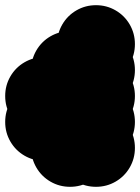

<svg xmlns="http://www.w3.org/2000/svg" viewBox="-70 -620 540 740"><path d="M50 -50Q50 -91 70 -125.5Q90 -160 124.5 -180Q159 -200 200 -200Q241 -200 275.5 -180Q310 -160 330 -125.5Q350 -91 350 -50Q350 -9 330 25.5Q310 60 275.5 80Q241 100 200 100Q159 100 124.5 80Q90 60 70 25.5Q50 -9 50 -50ZM150 -150Q150 -191 170 -225.5Q190 -260 224.5 -280Q259 -300 300 -300Q341 -300 375.5 -280Q410 -260 430 -225.5Q450 -191 450 -150Q450 -109 430 -74.5Q410 -40 375.5 -20Q341 0 300 0Q259 0 224.5 -20Q190 -40 170 -74.5Q150 -109 150 -150ZM150 -250Q150 -291 170 -325.5Q190 -360 224.5 -380Q259 -400 300 -400Q341 -400 375.5 -380Q410 -360 430 -325.5Q450 -291 450 -250Q450 -209 430 -174.5Q410 -140 375.5 -120Q341 -100 300 -100Q259 -100 224.5 -120Q190 -140 170 -174.5Q150 -209 150 -250ZM50 -350Q50 -391 70 -425.5Q90 -460 124.5 -480Q159 -500 200 -500Q241 -500 275.5 -480Q310 -460 330 -425.5Q350 -391 350 -350Q350 -309 330 -274.5Q310 -240 275.5 -220Q241 -200 200 -200Q159 -200 124.5 -220Q90 -240 70 -274.5Q50 -309 50 -350ZM150 -450Q150 -491 170 -525.5Q190 -560 224.5 -580Q259 -600 300 -600Q341 -600 375.5 -580Q410 -560 430 -525.5Q450 -491 450 -450Q450 -409 430 -374.5Q410 -340 375.5 -320Q341 -300 300 -300Q259 -300 224.5 -320Q190 -340 170 -374.5Q150 -409 150 -450ZM150 -350Q150 -391 170 -425.5Q190 -460 224.5 -480Q259 -500 300 -500Q341 -500 375.5 -480Q410 -460 430 -425.5Q450 -391 450 -350Q450 -309 430 -274.5Q410 -240 375.5 -220Q341 -200 300 -200Q259 -200 224.5 -220Q190 -240 170 -274.5Q150 -309 150 -350ZM-50 -250Q-50 -291 -30 -325.5Q-10 -360 24.5 -380Q59 -400 100 -400Q141 -400 175.5 -380Q210 -360 230 -325.5Q250 -291 250 -250Q250 -209 230 -174.5Q210 -140 175.5 -120Q141 -100 100 -100Q59 -100 24.5 -120Q-10 -140 -30 -174.5Q-50 -209 -50 -250ZM-50 -150Q-50 -191 -30 -225.5Q-10 -260 24.5 -280Q59 -300 100 -300Q141 -300 175.5 -280Q210 -260 230 -225.5Q250 -191 250 -150Q250 -109 230 -74.5Q210 -40 175.5 -20Q141 0 100 0Q59 0 24.5 -20Q-10 -40 -30 -74.5Q-50 -109 -50 -150ZM150 -50Q150 -91 170 -125.5Q190 -160 224.5 -180Q259 -200 300 -200Q341 -200 375.5 -180Q410 -160 430 -125.5Q450 -91 450 -50Q450 -9 430 25.5Q410 60 375.5 80Q341 100 300 100Q259 100 224.5 80Q190 60 170 25.5Q150 -9 150 -50Z"/></svg>

Font: TINY 5x3
Style: Regular
Weight: 400
Designer: Jack Halten Fahnestock
Foundry: Velvetyne Type Foundry
Version: Version 1.002